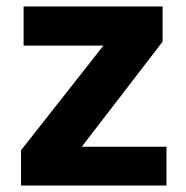

<svg xmlns="http://www.w3.org/2000/svg" viewBox="-20 -574 576 594"><path d="M45 -109 300 -433H53V-554H483V-445L233 -120H495V0H45Z"/></svg>

Font: Application
Style: Bold
Weight: 700
Designer: Wei Huang
Foundry: Wei Huang
Version: Version 0.012